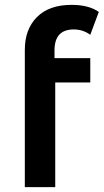

<svg xmlns="http://www.w3.org/2000/svg" viewBox="-20 -769 426 789"><path d="M204 -562V-530H351V-430H207V0H82V-564Q82 -649 132 -699Q182 -749 274 -749Q345 -749 386 -720L351 -626Q321 -648 283 -648Q204 -648 204 -562Z"/></svg>

Font: Montserrat Alternates SemiBold
Style: Regular
Weight: 600
Designer: Julieta Ulanovsky
Foundry: Julieta Ulanovsky
Version: Version 7.200